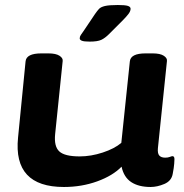

<svg xmlns="http://www.w3.org/2000/svg" viewBox="-20 -738 733 766"><path d="M235 8Q32 8 52 -189L82 -493Q85 -525 145 -525H173Q203 -525 217.5 -515.5Q232 -506 230 -494L200 -203Q195 -154 216.5 -134Q238 -114 298 -114Q343 -114 390 -129.5Q437 -145 464 -168L498 -493Q501 -525 561 -525H589Q619 -525 633.5 -515.5Q648 -506 646 -494L610 -147Q608 -126 615.5 -117.5Q623 -109 639 -109Q650 -109 657.5 -112Q665 -115 668 -115Q676 -115 676 -103Q676 -99 675 -84.5Q674 -70 669 -44Q664 -16 635.5 -4Q607 8 581 8Q533 8 503.5 -11.5Q474 -31 465 -73Q430 -37 368 -14.5Q306 8 235 8ZM338 -572Q315 -572 306.5 -575.5Q298 -579 298 -585Q298 -592 302.5 -598.5Q307 -605 314 -615L359 -682Q368 -695 375 -702.5Q382 -710 398.5 -714Q415 -718 450 -718Q479 -718 490 -714.5Q501 -711 501 -703Q501 -693 491.5 -681Q482 -669 468 -655L415 -602Q399 -586 384 -579Q369 -572 338 -572Z"/></svg>

Font: Asap Expanded Expanded Regular
Style: Bold Italic
Weight: 700
Width: 7
Italic angle: -6°
Designer: Pablo Cosgaya
Foundry: Omnibus-Type
Version: Version 3.001; ttfautohint (v1.8.4.7-5d5b)